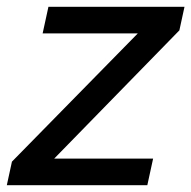

<svg xmlns="http://www.w3.org/2000/svg" viewBox="-57 -543 561 563"><path d="M-22 -69 -37 0H375L392 -78H102L469 -454L484 -523H85L68 -445H347Z"/></svg>

Font: FIGSv2-sans-serif SmBold Italic
Style: Regular
Weight: 600
Italic angle: -12°
Designer: Matt McInerney, Pablo Impallari, Rodrigo Fuenzalida
Foundry: Matt McInerney, Pablo Impallari, Rodrigo Fuenzalida
Version: Version 4.020;hotconv 1.0.109;makeotfexe 2.5.65596